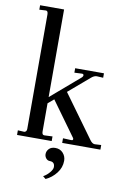

<svg xmlns="http://www.w3.org/2000/svg" viewBox="-101 -790 713 1064"><g transform="rotate(10 255.5 -258.5)"><path d="M468 -24 504 -26V0H289V-26L334 -24Q343 -23 345 -28Q347 -33 343 -38L204 -230L171 -202V-43Q171 -24 184 -24L230 -26V0H35V-26L72 -24Q85 -27 85 -43V-686Q85 -707 73 -707L36 -705V-730H171V-237L334 -377Q338 -381 339.5 -385.5Q341 -390 339 -393.5Q337 -397 331 -397L288 -395V-420H450V-395L414 -397Q399 -397 383 -383L266 -283L441 -42Q454 -24 468 -24ZM257 34Q284 34 300.5 52.5Q317 71 317 96Q317 134 292.5 165.5Q268 197 233 213L217 200Q237 189 252 171Q267 153 267 140Q267 111 239 111Q226 111 217.5 100.5Q209 90 209 77Q209 60 221.5 47Q234 34 257 34Z"/></g></svg>

Font: Unna
Style: Regular
Weight: 400
Designer: Jorge de Buen U.
Foundry: Omnibus-Type
Version: Version 2.006;PS 002.006;hotconv 1.0.70;makeotf.lib2.5.58329